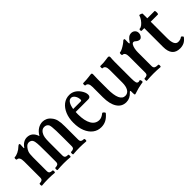

<svg xmlns="http://www.w3.org/2000/svg" viewBox="86 -1154 1835 1835"><g transform="rotate(-45 1003.5 -237.0)"><path d="M33 4Q29 4 27.5 -4Q26 -12 27.5 -19.5Q29 -27 33 -27Q54 -27 64.5 -34.5Q75 -42 75 -63V-280Q75 -342 40 -342Q35 -342 33.5 -349.5Q32 -357 33.5 -364.5Q35 -372 40 -372Q61 -372 88 -385Q115 -398 140 -422Q150 -431 156 -431Q165 -431 165 -417Q164 -406 163.5 -395.5Q163 -385 163 -371L168 -370Q185 -397 208 -411Q231 -425 256 -425Q325 -425 350 -348Q373 -387 403.5 -406Q434 -425 467 -425Q489 -425 511.5 -415Q534 -405 552 -382Q572 -359 580 -327.5Q588 -296 588 -243V-63Q588 -42 598.5 -34.5Q609 -27 630 -27Q635 -27 636.5 -19.5Q638 -12 636.5 -4Q635 4 630 4Q609 2 587 1Q565 0 544 0Q522 0 500.5 1Q479 2 457 4Q453 4 451.5 -4Q450 -12 451.5 -19.5Q453 -27 457 -27Q479 -27 489.5 -34.5Q500 -42 500 -63V-176Q500 -235 499 -270Q498 -305 495.5 -324Q493 -343 489 -353Q475 -378 443 -378Q414 -378 395 -349Q382 -329 378 -304.5Q374 -280 374 -242V-63Q374 -42 384.5 -34.5Q395 -27 418 -27Q422 -27 423 -19.5Q424 -12 423 -4Q422 4 418 4Q396 2 374.5 1Q353 0 332 0Q310 0 288 1Q266 2 245 4Q240 4 238.5 -4Q237 -12 238.5 -19.5Q240 -27 245 -27Q266 -27 277 -34.5Q288 -42 288 -63V-173Q288 -239 287 -277.5Q286 -316 282 -335Q277 -360 264 -369Q251 -378 238 -378Q223 -378 212.5 -372Q202 -366 192 -353Q180 -339 171.5 -318Q163 -297 163 -248V-63Q163 -42 173.5 -34.5Q184 -27 205 -27Q210 -27 211.5 -19.5Q213 -12 211.5 -4Q210 4 205 4Q184 2 163 1Q142 0 119 0Q97 0 76 1Q55 2 33 4Z M829 11Q781 11 745 -16.5Q709 -44 689 -93Q669 -142 669 -208Q669 -271 689.5 -320Q710 -369 746 -397Q782 -425 829 -425Q891 -425 933 -368Q960 -330 960 -299Q960 -266 927 -266H758Q757 -251 757 -235Q757 -147 785 -99Q813 -51 865 -51Q895 -51 929 -79Q934 -82 940.5 -77Q947 -72 951.5 -65.5Q956 -59 954 -55Q926 -21 896 -5Q866 11 829 11ZM821 -393Q798 -393 783 -369.5Q768 -346 761 -303H861Q875 -303 875 -314Q875 -346 859 -369.5Q843 -393 821 -393Z M1279 17Q1275 17 1273.5 10.5Q1272 4 1272 -5V-28Q1272 -40 1267 -40Q1264 -40 1256 -32Q1218 11 1167 11Q1107 11 1074 -40Q1041 -91 1041 -183V-321Q1041 -380 1003 -380Q1000 -380 998.5 -387.5Q997 -395 998.5 -402.5Q1000 -410 1003 -410Q1024 -410 1046 -411.5Q1068 -413 1082 -415Q1100 -417 1105.5 -418Q1111 -419 1118 -419Q1130 -419 1130 -403Q1130 -386 1129 -368.5Q1128 -351 1128 -340V-205Q1128 -39 1203 -39Q1236 -39 1254 -68.5Q1272 -98 1272 -150V-321Q1272 -380 1235 -380Q1231 -380 1230 -387.5Q1229 -395 1230 -402.5Q1231 -410 1235 -410Q1261 -410 1281 -411Q1301 -412 1315 -415Q1331 -417 1336.5 -418Q1342 -419 1347 -419Q1363 -419 1363 -402Q1360 -370 1360 -340V-120Q1360 -75 1365.5 -59.5Q1371 -44 1387 -44Q1394 -44 1403 -48Q1408 -49 1411.5 -41Q1415 -33 1415 -24.5Q1415 -16 1411 -15Q1404 -14 1383 -10Q1362 -6 1345 -2Q1327 3 1314.5 7Q1302 11 1289 15Q1283 17 1279 17Z M1450 4Q1446 4 1445 -4Q1444 -12 1445 -19.5Q1446 -27 1450 -27Q1472 -27 1483 -34.5Q1494 -42 1494 -63V-278Q1494 -336 1459 -336Q1455 -336 1453.5 -344Q1452 -352 1453.5 -360.5Q1455 -369 1459 -369Q1473 -369 1494.5 -380Q1516 -391 1535 -404.5Q1554 -418 1560 -425Q1566 -431 1572 -431Q1582 -431 1582 -421Q1582 -410 1581.5 -400.5Q1581 -391 1581 -381Q1581 -366 1585 -366Q1592 -366 1595 -374Q1611 -399 1628 -412Q1645 -425 1667 -425Q1689 -425 1704 -410.5Q1719 -396 1719 -374Q1719 -353 1707 -337Q1695 -321 1681 -321Q1672 -321 1662 -325Q1652 -329 1642 -338Q1631 -349 1621 -349Q1608 -349 1599 -333.5Q1590 -318 1585.5 -295Q1581 -272 1581 -250V-63Q1581 -42 1594 -34.5Q1607 -27 1635 -27Q1639 -27 1640.5 -19.5Q1642 -12 1640.5 -4Q1639 4 1635 4Q1611 2 1588.5 1Q1566 0 1543 0Q1520 0 1497 1Q1474 2 1450 4Z M1894 11Q1788 11 1788 -115V-369H1753Q1748 -369 1746.5 -375.5Q1745 -382 1746.5 -389Q1748 -396 1753 -396Q1769 -396 1786.5 -410Q1804 -424 1819 -445Q1834 -466 1840 -487Q1843 -495 1859 -488Q1875 -483 1875 -476V-415H1972Q1977 -415 1978.5 -403.5Q1980 -392 1978.5 -380.5Q1977 -369 1972 -369H1875V-147Q1875 -46 1926 -46Q1957 -46 1976 -62Q1980 -65 1989.5 -55.5Q1999 -46 1995 -41Q1973 -12 1948.5 -0.5Q1924 11 1894 11Z"/></g></svg>

Font: Junicode Two Beta Condensed Medium
Style: Regular
Weight: 500
Width: 3
Designer: Peter S. Baker
Foundry: Briery Creek Software
Version: Version 1.053; ttfautohint (v1.8.4)